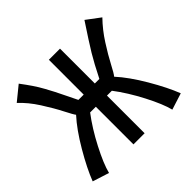

<svg xmlns="http://www.w3.org/2000/svg" viewBox="-147 -653 803 803"><g transform="rotate(-45 254.5 -251.5)"><path d="M314.9 -292Q345.7 -353.5 369.1 -392.3Q392.6 -431.2 445.3 -510.7L505.9 -465.3Q469.7 -428.2 440.7 -382.8Q411.6 -337.4 392.8 -301.3Q374 -265.1 365.2 -254.9Q406.7 -209.5 449.5 -136.5Q492.2 -63.5 513.2 -8.8L439.9 14.6Q429.2 -28.8 393.3 -97.9Q357.4 -167 316.9 -220.2H288.1V2.4H222.2V-220.2H188.5Q147.9 -167 112.1 -97.9Q76.2 -28.8 65.4 14.6L-7.8 -8.8Q13.2 -63.5 55.9 -136.5Q98.6 -209.5 140.1 -254.9Q133.8 -262.2 114 -301Q94.2 -339.8 64.2 -386.7Q34.2 -433.6 -0.5 -465.3L62.5 -516.6Q82 -490.7 96.9 -468.8Q111.8 -446.8 124.8 -423.1Q137.7 -399.4 145.3 -384.8Q152.8 -370.1 167.7 -339.4Q182.6 -308.6 190.9 -292H222.2V-498H288.1V-292Z"/></g></svg>

Font: Fantasque Sans Mono
Style: Regular
Weight: 400
Monospace: yes
Designer: Jany Belluz
Version: Version 1.8.0 ; ttfautohint (v1.8.2)